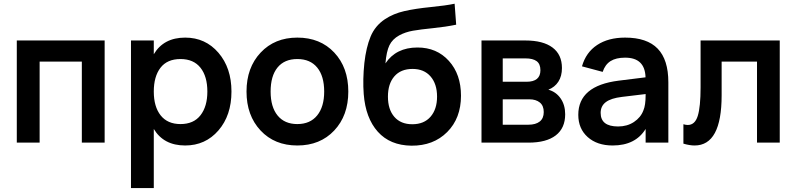

<svg xmlns="http://www.w3.org/2000/svg" viewBox="-20 -754 4212 1015"><path d="M189.5 0H68.8V-540H533.2V0H412.6V-428.2H189.5Z M793 240.2H672.4V-540H793V-467.3Q845.2 -555.2 959 -555.2Q1065.9 -555.2 1134.8 -475.1Q1203.6 -395 1203.6 -270Q1203.6 -144 1134.8 -64.5Q1065.9 15.1 959 15.1Q845.2 15.1 793 -72.3ZM934.1 -98.1Q1003.9 -98.1 1040 -144.8Q1076.2 -191.4 1076.2 -270Q1076.2 -350.1 1039.8 -396Q1003.4 -441.9 934.1 -441.9Q863.8 -441.9 828.4 -395.8Q793 -349.6 793 -270Q793 -189.9 829.3 -144Q865.7 -98.1 934.1 -98.1Z M1551.8 15.1Q1431.6 15.1 1357.4 -64.2Q1283.2 -143.6 1283.2 -270Q1283.2 -396.5 1357.7 -475.8Q1432.1 -555.2 1551.8 -555.2Q1672.9 -555.2 1747.1 -476.1Q1821.3 -397 1821.3 -270Q1821.3 -143.1 1746.8 -64Q1672.4 15.1 1551.8 15.1ZM1551.8 -98.1Q1619.6 -98.1 1656.7 -143.8Q1693.8 -189.5 1693.8 -270Q1693.8 -351.6 1657 -396.7Q1620.1 -441.9 1551.8 -441.9Q1483.4 -441.9 1447 -397Q1410.6 -352.1 1410.6 -270Q1410.6 -188.5 1447.5 -143.3Q1484.4 -98.1 1551.8 -98.1Z M2154.8 16.1Q2042 14.6 1977.3 -57.6Q1912.6 -129.9 1902.8 -256.8Q1897 -333.5 1906.2 -420.9Q1915.5 -503.4 1939 -560.3Q1962.4 -617.2 2014.6 -652.3Q2059.6 -682.1 2117.4 -695.3Q2175.3 -708.5 2256.6 -716.6Q2337.9 -724.6 2383.3 -734.4L2391.6 -623.5Q2335 -611.8 2269.3 -605.2Q2203.6 -598.6 2163.1 -591.6Q2122.6 -584.5 2090.3 -566.9Q2054.2 -546.9 2038.6 -514.4Q2022.9 -481.9 2017.6 -418.9Q2073.7 -502.9 2187 -502.9Q2289.1 -502.9 2353 -432.1Q2417 -361.3 2417 -248Q2417 -128.9 2344 -55.9Q2271 17.1 2154.8 16.1ZM2159.7 -97.2Q2221.7 -97.2 2256.1 -137Q2290.5 -176.8 2290.5 -243.2Q2290.5 -310.1 2256.1 -349.9Q2221.7 -389.6 2161.1 -389.6Q2098.6 -389.6 2064.7 -350.3Q2030.8 -311 2030.8 -243.2Q2030.8 -175.3 2064.7 -136.2Q2098.6 -97.2 2159.7 -97.2Z M2773.9 0H2525.4V-540H2757.3Q2851.1 -540 2900.9 -502.7Q2950.7 -465.3 2950.7 -394.5Q2950.7 -351.1 2931.6 -322Q2912.6 -293 2878.9 -279.8Q2919.4 -268.6 2943.6 -233.9Q2967.8 -199.2 2967.8 -149.9Q2967.8 -76.7 2918 -38.3Q2868.2 0 2773.9 0ZM2758.3 -445.3H2637.7V-321.8H2763.7Q2836.9 -321.8 2836.9 -382.8Q2836.9 -416 2816.9 -430.7Q2796.9 -445.3 2758.3 -445.3ZM2637.7 -94.7H2773.4Q2812 -94.7 2833.3 -111.6Q2854.5 -128.4 2854.5 -161.6Q2854.5 -195.3 2833.7 -212.2Q2813 -229 2778.3 -229H2637.7Z M3284.7 -555.2Q3400.4 -555.2 3456.8 -496.8Q3513.2 -438.5 3513.2 -318.8V0H3393.1V-72.3Q3339.4 15.1 3218.8 15.1Q3136.7 15.1 3086.9 -29.3Q3037.1 -73.7 3037.1 -147Q3037.1 -300.8 3250.5 -327.6L3392.6 -345.2Q3389.6 -449.2 3284.7 -449.2Q3236.3 -449.2 3207.5 -430.9Q3178.7 -412.6 3166 -374L3056.6 -403.3Q3077.6 -477.1 3136.7 -516.1Q3195.8 -555.2 3284.7 -555.2ZM3393.1 -256.8 3267.6 -241.7Q3210 -234.9 3182.6 -214.1Q3155.3 -193.4 3155.3 -157.2Q3155.3 -85.4 3247.6 -85.4Q3295.4 -85.4 3331.3 -109.1Q3367.2 -132.8 3381.3 -170.4Q3393.1 -197.3 3393.1 -252Z M3592.8 5.4V-97.2Q3606 -93.3 3615.7 -93.3Q3653.8 -93.3 3668.7 -141.4Q3683.6 -189.5 3683.6 -292V-540H4102.1V0H3981.9V-428.2H3794.9V-250Q3794.9 15.1 3651.9 15.1Q3626 15.1 3592.8 5.4Z"/></svg>

Font: Vela Sans Bd
Style: Bold
Weight: 700
Designer: Principal design: Mikhail Sharanda - project Manrope.
Design modification: Ravid Balaliev
Foundry: Mikhail Sharanda
Version: Version 1.001